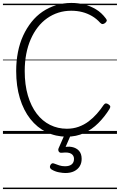

<svg xmlns="http://www.w3.org/2000/svg" viewBox="-20 -910 815 1305"><path d="M434 19Q359 19 295.5 -12Q232 -43 186 -101.5Q140 -160 115 -242.5Q90 -325 90 -427Q90 -495 102 -556Q114 -617 137.5 -668Q161 -719 194 -760.5Q227 -802 269 -830.5Q311 -859 360.5 -874.5Q410 -890 465 -890Q511 -890 553 -879.5Q595 -869 632.5 -846.5Q670 -824 699 -785Q707 -775 705.5 -768.5Q704 -762 695 -754Q686 -747 678 -746.5Q670 -746 661 -755Q636 -783 605 -801Q574 -819 539 -828Q504 -837 464 -837Q418 -837 377 -824Q336 -811 300.5 -786Q265 -761 237 -725Q209 -689 189 -643.5Q169 -598 158.5 -543.5Q148 -489 148 -427Q148 -334 169.5 -261Q191 -188 229.5 -137.5Q268 -87 320.5 -61Q373 -35 434 -35Q478 -35 515 -48.5Q552 -62 582.5 -85Q613 -108 638.5 -137Q664 -166 684 -196Q691 -206 699 -207Q707 -208 717 -201Q729 -193 729.5 -186Q730 -179 724 -169Q691 -116 648 -73Q605 -30 551.5 -5.5Q498 19 434 19ZM424 266Q407 266 380 261Q353 256 329 241Q321 235 319.5 227.5Q318 220 323 211Q328 203 334 200.5Q340 198 349 202Q364 208 382.5 214Q401 220 422 220Q452 220 467.5 207Q483 194 483 170Q483 147 464 135Q445 123 403 128Q394 129 389 127.5Q384 126 380 121Q376 114 376 108Q376 102 380 94L423 -4H466L418 107L402 94Q438 83 468.5 89Q499 95 517 115Q535 135 535 170Q535 199 521.5 220.5Q508 242 483.5 254Q459 266 424 266ZM0 365H775V375H0ZM0 -20H775V0H0ZM0 -505H775V-500H0ZM0 -885H775V-875H0Z"/></svg>

Font: Playwrite GB S Guides
Style: Regular
Weight: 400
Designer: Veronika Burian, José Scaglione
Foundry: TypeTogether
Version: Version 1.003